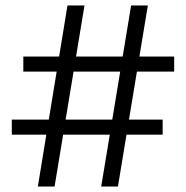

<svg xmlns="http://www.w3.org/2000/svg" viewBox="-20 -680 678 700"><path d="M519 -660 410 0H349L458 -660ZM573 -244V-189H23V-244ZM288 -660 179 0H118L226 -660ZM615 -474V-419H65V-474Z"/></svg>

Font: Kantumruy Pro
Style: Regular
Weight: 400
Designer: Sovichet Tep
Foundry: Sovichet Tep
Version: Version 1.002